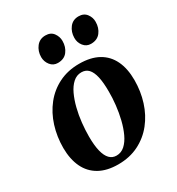

<svg xmlns="http://www.w3.org/2000/svg" viewBox="-184 -879 926 1006"><g transform="rotate(-30 279.0 -376.0)"><path d="M321 -546.5Q390 -546.5 436.5 -520.8Q483 -495 506.5 -446Q530 -397 530 -328Q530 -260 510.5 -198.5Q491 -137 453.2 -89.5Q415.5 -42 360.8 -14.5Q306 13 236.5 13Q168.5 13 122.2 -13.2Q76 -39.5 52.8 -88.2Q29.5 -137 29 -205Q29 -274 48.5 -335.8Q68 -397.5 105.8 -445Q143.5 -492.5 198 -519.5Q252.5 -546.5 321 -546.5ZM308.5 -502Q280 -502 258 -482.2Q236 -462.5 220.5 -429.5Q205 -396.5 194.8 -355.8Q184.5 -315 180 -272Q175.5 -229 175.5 -190.5Q175.5 -137 184.2 -101.5Q193 -66 209.8 -48.8Q226.5 -31.5 251.5 -31.5Q280 -31.5 301.8 -51.2Q323.5 -71 339 -104.2Q354.5 -137.5 364.5 -178.5Q374.5 -219.5 379.2 -262.2Q384 -305 383.5 -343.5Q383.5 -397.5 375.5 -432.5Q367.5 -467.5 351.2 -484.8Q335 -502 308.5 -502ZM228 -605.5Q200.5 -605.5 183.5 -627Q166.5 -648.5 166.5 -676.5Q167 -712 187.2 -737.8Q207.5 -763.5 242 -763.5Q274 -763.5 290 -741.8Q306 -720 306 -694Q306 -657.5 286.2 -631.5Q266.5 -605.5 228 -605.5ZM428.5 -605.5Q401 -605.5 384 -627Q367 -648.5 367.5 -676.5Q368 -712 388 -737.8Q408 -763.5 442.5 -763.5Q474 -763.5 490.5 -741.8Q507 -720 506.5 -694Q506.5 -657.5 486.5 -631.5Q466.5 -605.5 428.5 -605.5Z"/></g></svg>

Font: Merriweather 72pt
Style: Bold Italic
Weight: 700
Italic angle: -7.8°
Version: Version 2.101